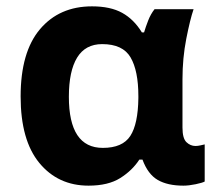

<svg xmlns="http://www.w3.org/2000/svg" viewBox="-20 -575 687 605"><path d="M259 10Q163 10 104 -61.5Q45 -133 45 -271Q45 -411 106 -483Q167 -555 270 -555Q328 -555 365 -534.5Q402 -514 427 -473H434Q439 -490 447 -510.5Q455 -531 467 -546H590Q579 -514 567 -453Q555 -392 555 -325V-173Q555 -139 567.5 -127Q580 -115 596 -115Q603 -115 612 -117Q621 -119 625 -120V-3Q618 1 596.5 5.5Q575 10 558 10Q508 10 477 -8Q446 -26 429 -72H419Q397 -38 359 -14Q321 10 259 10ZM304 -109Q366 -109 390.5 -146.5Q415 -184 416 -266V-272Q416 -352 391.5 -394Q367 -436 302 -436Q249 -436 223 -393.5Q197 -351 197 -270Q197 -109 304 -109Z"/></svg>

Font: Noto IKEA Simplified Chinese
Style: Bold
Weight: 700
Designer: Monotype Design Team
Foundry: Monotype Imaging Inc.
Version: Version 1.100